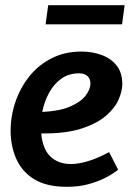

<svg xmlns="http://www.w3.org/2000/svg" viewBox="-20 -709 506 741"><path d="M294 -510Q337 -510 373 -496.5Q409 -483 430.5 -455.5Q452 -428 452 -384Q452 -359 438.5 -326.5Q425 -294 390.5 -263.5Q356 -233 295 -213Q234 -193 139 -194Q145 -132 175.5 -104Q206 -76 253 -76Q285 -76 323 -88Q361 -100 401 -122L436 -54Q436 -54 422.5 -44Q409 -34 383 -21Q357 -8 320.5 2Q284 12 238 12Q160 12 112.5 -17Q65 -46 43 -95.5Q21 -145 21 -204Q21 -261 39.5 -315.5Q58 -370 93 -414Q128 -458 179 -484Q230 -510 294 -510ZM285 -426Q246 -426 217 -405.5Q188 -385 169.5 -351Q151 -317 143 -277Q209 -280 250 -297.5Q291 -315 310 -339.5Q329 -364 329 -387Q329 -404 318 -415Q307 -426 285 -426ZM166 -689H461L451 -615H156Z"/></svg>

Font: Rosario
Style: Bold Italic
Weight: 700
Italic angle: -8.05°
Designer: Hector Gatti
Foundry: Omnibus Type
Version: Version 1.101; ttfautohint (v1.8.1.43-b0c9)